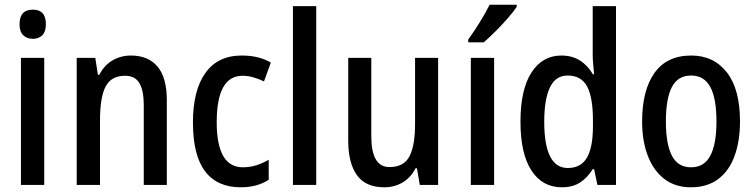

<svg xmlns="http://www.w3.org/2000/svg" viewBox="-20 -786 3208 816"><path d="M120 -745Q175 -745 175 -683Q175 -652 160 -636.5Q145 -621 120 -621Q94 -621 78.5 -636.5Q63 -652 63 -683Q63 -745 120 -745ZM168 -540V0H69V-540Z M536 -550Q610 -550 649.5 -503Q689 -456 689 -360V0H591V-340Q591 -401 572.5 -432.5Q554 -464 512 -464Q453 -464 429 -418.5Q405 -373 405 -274V0H306V-540H385L396 -468H402Q423 -509 458.5 -529.5Q494 -550 536 -550Z M1003 10Q903 10 851.5 -58Q800 -126 800 -266Q800 -402 853 -476Q906 -550 1007 -550Q1046 -550 1077 -542Q1108 -534 1131 -520L1102 -440Q1079 -451 1056 -457.5Q1033 -464 1011 -464Q901 -464 901 -267Q901 -75 1012 -75Q1042 -75 1069 -83.5Q1096 -92 1122 -107V-22Q1073 10 1003 10Z M1324 0H1225V-760H1324Z M1842 -540V0H1764L1752 -71H1746Q1726 -31 1691 -10.5Q1656 10 1613 10Q1534 10 1497 -41.5Q1460 -93 1460 -188V-540H1558V-207Q1558 -76 1635 -76Q1697 -76 1720.5 -122Q1744 -168 1744 -259V-540Z M2080 0H1981V-540H2080ZM2176 -757Q2163 -737 2138 -708.5Q2113 -680 2085.5 -652.5Q2058 -625 2036 -606H1970V-618Q1996 -654 2020 -693Q2044 -732 2061 -766H2176Z M2368 10Q2285 10 2238.5 -61.5Q2192 -133 2192 -269Q2192 -405 2238.5 -477.5Q2285 -550 2366 -550Q2411 -550 2444.5 -529Q2478 -508 2500 -470H2505Q2503 -492 2501 -513Q2499 -534 2499 -552V-760H2598V0H2519L2505 -67H2499Q2477 -31 2445.5 -10.5Q2414 10 2368 10ZM2393 -72Q2449 -72 2474.5 -116Q2500 -160 2500 -249V-275Q2500 -371 2475.5 -418Q2451 -465 2392 -465Q2341 -465 2317 -414Q2293 -363 2293 -269Q2293 -72 2393 -72Z M3125 -270Q3125 -187 3102 -123.5Q3079 -60 3032.5 -25Q2986 10 2916 10Q2850 10 2804 -25Q2758 -60 2733.5 -123Q2709 -186 2709 -270Q2709 -402 2761.5 -476Q2814 -550 2918 -550Q3013 -550 3069 -478.5Q3125 -407 3125 -270ZM2810 -270Q2810 -174 2835.5 -124.5Q2861 -75 2917 -75Q2973 -75 2999 -124.5Q3025 -174 3025 -270Q3025 -367 2999 -416Q2973 -465 2917 -465Q2861 -465 2835.5 -416Q2810 -367 2810 -270Z"/></svg>

Font: Noto Sans Gurmukhi Condensed Medium
Style: Regular
Weight: 500
Width: 3
Designer: Jelle Bosma - Monotype Design Team
Foundry: Monotype Imaging Inc.
Version: Version 2.004; ttfautohint (v1.8.4.7-5d5b)